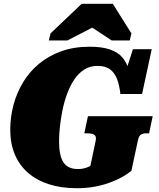

<svg xmlns="http://www.w3.org/2000/svg" viewBox="-20 -974 837 1011"><path d="M291 -231Q291 -265 295.5 -307Q300 -349 309 -393.5Q318 -438 333.5 -480Q349 -522 371 -555Q393 -588 423.5 -607.5Q454 -627 493 -627Q536 -627 560.5 -608Q585 -589 597 -556Q609 -523 614 -479H728L779 -715H680L624 -541L672 -515Q669 -565 658.5 -604.5Q648 -644 624.5 -671.5Q601 -699 559 -713.5Q517 -728 452 -728Q368 -728 301 -703.5Q234 -679 184 -637Q134 -595 100.5 -539Q67 -483 50.5 -419.5Q34 -356 34 -290Q34 -218 58 -161Q82 -104 127 -64.5Q172 -25 237 -4Q302 17 384 17Q435 17 478.5 9Q522 1 558.5 -12.5Q595 -26 623.5 -42Q652 -58 672 -75L706 -234Q711 -258 721.5 -265Q732 -272 750 -272H765L784 -362H443L424 -272H440Q455 -272 466 -269Q477 -266 482 -258Q487 -250 484 -234L456 -101Q450 -97 440 -93Q430 -89 418 -86.5Q406 -84 389 -84Q363 -84 344 -93Q325 -102 313.5 -120Q302 -138 296.5 -165.5Q291 -193 291 -231ZM574 -954H410L246 -798L237 -761H335L519 -856H424L568 -761H663L672 -798Z"/></svg>

Font: Roboto Serif 20pt Black
Style: Italic
Weight: 900
Italic angle: -10°
Version: Version 1.008